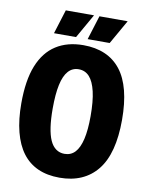

<svg xmlns="http://www.w3.org/2000/svg" viewBox="-92 -899 758 978"><g transform="rotate(10 287.0 -409.5)"><path d="M284 13Q220 13 172 -8.5Q124 -30 92 -72.5Q60 -115 43.5 -179Q27 -243 27 -327Q27 -446 57.5 -522Q88 -598 146.5 -635.5Q205 -673 288 -673Q351 -673 399.5 -652Q448 -631 481 -589Q514 -547 530.5 -482.5Q547 -418 547 -332Q547 -245 530 -180Q513 -115 479 -72.5Q445 -30 396 -8.5Q347 13 284 13ZM288 -111Q321 -111 342.5 -134Q364 -157 375 -204Q386 -251 386 -323Q386 -400 374.5 -449.5Q363 -499 341 -523.5Q319 -548 285 -548Q253 -548 231.5 -524Q210 -500 199.5 -451.5Q189 -403 189 -328Q189 -273 195 -232Q201 -191 213 -164.5Q225 -138 244 -124.5Q263 -111 288 -111ZM243 -707H129L168 -832H314ZM417 -707H303L342 -832H488Z"/></g></svg>

Font: Bricolage Grotesque 72pt SemiCondensed ExtraBold
Style: Regular
Weight: 800
Width: 4
Designer: Mathieu Triay
Foundry: Atelier Triay
Version: Version 1.001;gftools[0.9.33.dev8+g029e19f]